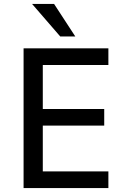

<svg xmlns="http://www.w3.org/2000/svg" viewBox="-20 -949 645 969"><path d="M99 0V-705H527V-621H196V-399H506V-315H196V-84H527V0ZM284 -765 142 -929H253L360 -765Z"/></svg>

Font: Nunito Sans 7pt SemiCondensed Medium
Style: Regular
Weight: 500
Width: 4
Designer: Vernon Adams
Foundry: Vernon Adams
Version: Version 3.101;gftools[0.9.27]